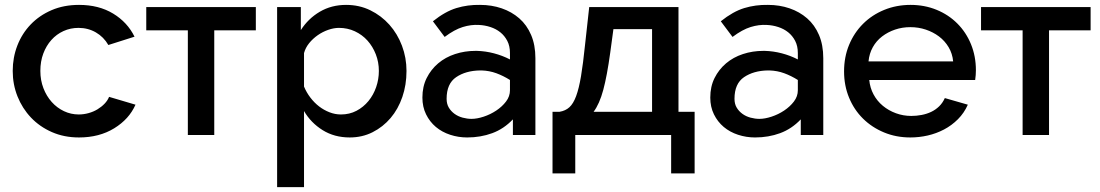

<svg xmlns="http://www.w3.org/2000/svg" viewBox="-20 -552 4498 785"><path d="M32 -262Q32 -317 51 -366Q70 -415 105.5 -452Q141 -489 191 -510.5Q241 -532 303 -532Q384 -532 442.5 -496.5Q501 -461 530 -402L423 -368Q404 -401 372 -419.5Q340 -438 301 -438Q268 -438 239.5 -425Q211 -412 190 -388.5Q169 -365 157 -333Q145 -301 145 -262Q145 -224 157.5 -191.5Q170 -159 191.5 -135Q213 -111 241.5 -97.5Q270 -84 302 -84Q322 -84 342 -89.5Q362 -95 378.5 -105Q395 -115 407.5 -128Q420 -141 426 -156L534 -124Q508 -65 447 -27.5Q386 10 303 10Q242 10 192 -12Q142 -34 106.5 -71.5Q71 -109 51.5 -158Q32 -207 32 -262Z M856 0H748V-428H578V-523H1026V-428H856Z M1410 10Q1347 10 1299 -20Q1251 -50 1223 -98V213H1113V-523H1210V-429Q1240 -476 1287.5 -504Q1335 -532 1395 -532Q1449 -532 1494 -510Q1539 -488 1572 -451Q1605 -414 1623.5 -365Q1642 -316 1642 -262Q1642 -205 1625 -155.5Q1608 -106 1577 -69.5Q1546 -33 1503.5 -11.5Q1461 10 1410 10ZM1374 -84Q1409 -84 1437.5 -99Q1466 -114 1486.5 -139Q1507 -164 1518 -196Q1529 -228 1529 -262Q1529 -298 1516.5 -330Q1504 -362 1482.5 -386Q1461 -410 1431 -424Q1401 -438 1366 -438Q1345 -438 1322 -430Q1299 -422 1279 -408Q1259 -394 1244 -375.5Q1229 -357 1223 -335V-198Q1233 -174 1249 -153Q1265 -132 1284.5 -117Q1304 -102 1327 -93Q1350 -84 1374 -84Z M1890 10Q1854 10 1820.5 -1Q1787 -12 1762 -33Q1737 -54 1722 -84.5Q1707 -115 1707 -153Q1707 -198 1724.5 -233Q1742 -268 1771.5 -293Q1801 -318 1840.5 -331Q1880 -344 1924 -344H1930Q1965 -343 1999.5 -334Q2034 -325 2065 -309V-335Q2065 -364 2054 -385Q2043 -406 2025.5 -420Q2008 -434 1985 -441.5Q1962 -449 1938 -450Q1906 -452 1872 -441.5Q1838 -431 1798 -401L1750 -465Q1800 -505 1846 -519Q1892 -533 1943 -532Q1990 -532 2031 -518Q2072 -504 2103 -477Q2134 -450 2151.5 -409Q2169 -368 2169 -314V0H2077V-64Q2040 -25 1992.5 -7.5Q1945 10 1890 10ZM2065 -225Q2038 -242 2009.5 -252.5Q1981 -263 1949 -264H1942Q1884 -263 1845 -236.5Q1806 -210 1806 -148Q1806 -127 1815 -112Q1824 -97 1838.5 -86.5Q1853 -76 1871.5 -71Q1890 -66 1908 -66Q1930 -66 1957.5 -75Q1985 -84 2009 -100Q2033 -116 2049 -137Q2065 -158 2065 -183Z M2239 -95H2268Q2292 -99 2308 -113.5Q2324 -128 2335.5 -159Q2347 -190 2355.5 -240.5Q2364 -291 2372 -369L2389 -523H2754V-95H2820V157H2724V0H2332V157H2239ZM2646 -95V-433H2488L2475 -337Q2462 -242 2446.5 -184.5Q2431 -127 2407 -95Z M3067 10Q3031 10 2997.5 -1Q2964 -12 2939 -33Q2914 -54 2899 -84.5Q2884 -115 2884 -153Q2884 -198 2901.5 -233Q2919 -268 2948.5 -293Q2978 -318 3017.5 -331Q3057 -344 3101 -344H3107Q3142 -343 3176.5 -334Q3211 -325 3242 -309V-335Q3242 -364 3231 -385Q3220 -406 3202.5 -420Q3185 -434 3162 -441.5Q3139 -449 3115 -450Q3083 -452 3049 -441.5Q3015 -431 2975 -401L2927 -465Q2977 -505 3023 -519Q3069 -533 3120 -532Q3167 -532 3208 -518Q3249 -504 3280 -477Q3311 -450 3328.5 -409Q3346 -368 3346 -314V0H3254V-64Q3217 -25 3169.5 -7.5Q3122 10 3067 10ZM3242 -225Q3215 -242 3186.5 -252.5Q3158 -263 3126 -264H3119Q3061 -263 3022 -236.5Q2983 -210 2983 -148Q2983 -127 2992 -112Q3001 -97 3015.5 -86.5Q3030 -76 3048.5 -71Q3067 -66 3085 -66Q3107 -66 3134.5 -75Q3162 -84 3186 -100Q3210 -116 3226 -137Q3242 -158 3242 -183Z M3702 10Q3644 10 3594.5 -10.5Q3545 -31 3508.5 -67Q3472 -103 3451.5 -152.5Q3431 -202 3431 -260Q3431 -319 3451.5 -368.5Q3472 -418 3508.5 -454.5Q3545 -491 3595 -511.5Q3645 -532 3703 -532Q3760 -532 3809 -512Q3858 -492 3894 -456Q3930 -420 3950 -371Q3970 -322 3970 -265Q3970 -245 3967 -225H3534Q3537 -193 3551.5 -166Q3566 -139 3589.5 -119.5Q3613 -100 3643 -89Q3673 -78 3706 -78Q3727 -78 3748 -82Q3769 -86 3787 -94.5Q3805 -103 3819.5 -117Q3834 -131 3843 -151L3937 -124Q3922 -90 3896.5 -64.5Q3871 -39 3839.5 -22.5Q3808 -6 3773 2Q3738 10 3702 10ZM3877 -301Q3874 -333 3858.5 -359Q3843 -385 3819 -403Q3795 -421 3765 -431Q3735 -441 3702 -441Q3669 -441 3639.5 -431Q3610 -421 3586.5 -403Q3563 -385 3548.5 -359Q3534 -333 3531 -301Z M4269 0H4161V-428H3991V-523H4439V-428H4269Z"/></svg>

Font: IngvarSans
Style: Regular
Weight: 600
Version: Version 3.000